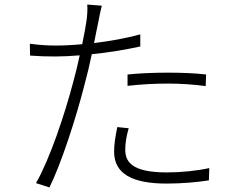

<svg xmlns="http://www.w3.org/2000/svg" viewBox="-20 -802 1040 843"><path d="M540 -425C600 -432 660 -435 718 -435C775 -435 832 -431 883 -424L885 -475C834 -481 773 -483 715 -483C652 -483 589 -480 540 -475ZM596 -651C533 -634 461 -621 393 -613C400 -648 406 -680 412 -707C415 -725 422 -758 427 -777L363 -782C365 -763 363 -734 360 -712C357 -690 350 -652 341 -608C299 -604 260 -602 226 -602C192 -602 154 -604 111 -610L112 -558C149 -555 183 -554 224 -554C256 -554 292 -556 330 -559C321 -518 311 -475 301 -440C264 -299 198 -102 138 2L197 21C248 -81 315 -287 351 -430C363 -474 374 -520 383 -564C454 -571 528 -583 596 -598ZM495 -244C486 -200 481 -169 481 -136C481 -39 561 4 711 4C779 4 845 -2 897 -10L899 -64C844 -52 776 -45 712 -45C551 -45 530 -97 530 -146C530 -173 535 -204 545 -239Z"/></svg>

Font: Genne Gothic Light
Style: Regular
Weight: 300
Designer: Ryoko NISHIZUKA (kana & ideographs); Paul D. Hunt (Latin, Greek & Cyrillic); Wenlong ZHANG (bopomofo); Sandoll Communica
Foundry: Adobe Systems Incorporated
Version: Version 1.004;PS 1.004;hotconv 16.6.51;makeotf.lib2.5.65220